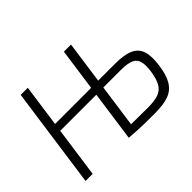

<svg xmlns="http://www.w3.org/2000/svg" viewBox="-132 -961 1241 1241"><g transform="rotate(-45 488.5 -341.0)"><path d="M724 -401Q806 -401 851.5 -380.5Q897 -360 912 -314.5Q927 -269 916 -192Q906 -114 879 -70Q852 -26 804 -9Q756 8 681 8Q625 8 586.5 7.5Q548 7 516 5Q484 3 447 0L467 -53Q488 -52 542.5 -51Q597 -50 672 -50Q733 -50 768.5 -62.5Q804 -75 823 -107.5Q842 -140 851 -200Q859 -253 851 -285.5Q843 -318 812.5 -332Q782 -346 720 -346H509L517 -401ZM214 -690 117 0H52L149 -690ZM514 -400 506 -345H158L166 -400ZM609 -690 512 0H447L544 -690Z"/></g></svg>

Font: Exo 2 Light
Style: Italic
Weight: 300
Italic angle: -8°
Designer: Natanael Gama
Foundry: Natanael Gama
Version: Version 2.010